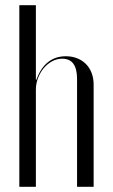

<svg xmlns="http://www.w3.org/2000/svg" viewBox="-20 -719 435 739"><path d="M120.1 -412.1H118.1V-442.1V-699H54.4V0H118.1V-373.8Q118.1 -396.5 126 -417.6Q133.8 -438.8 147.6 -455.7Q161.5 -472.6 180.2 -482.9Q198.9 -493.1 219.6 -493.1Q247.9 -493.1 262.3 -473.8Q276.6 -454.4 276.6 -415.1V0H340.4V-393.4Q340.4 -417.8 332.6 -438.1Q324.9 -458.5 310.8 -472.6Q296.6 -486.8 277 -494.6Q257.4 -502.5 233.3 -502.5Q193.3 -502.5 164.7 -479.7Q136.1 -456.9 120.1 -412.1Z"/></svg>

Font: Moniqa Black
Style: Regular
Weight: 900
Designer: Rajesh Rajput
Foundry: Rajesh Rajput
Version: Version 1.000